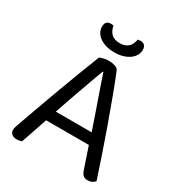

<svg xmlns="http://www.w3.org/2000/svg" viewBox="-188 -915 968 1044"><g transform="rotate(30 296.0 -392.5)"><path d="M428 -162H160Q153 -142 145 -118.5Q137 -95 129.5 -72.5Q122 -50 115 -30.5Q108 -11 104 2Q90 8 71 8Q55 8 42.5 -0.5Q30 -9 30 -28Q30 -37 33 -46.5Q36 -56 40 -67Q55 -109 78.5 -175Q102 -241 129.5 -315.5Q157 -390 185.5 -465.5Q214 -541 238 -601Q246 -605 262 -609Q278 -613 295 -613Q315 -613 333.5 -607Q352 -601 357 -587Q381 -529 408.5 -454.5Q436 -380 464 -302Q492 -224 517.5 -148.5Q543 -73 563 -12Q555 -3 544 2.5Q533 8 519 8Q500 8 490 -0.5Q480 -9 473 -29ZM294 -545Q283 -515 269 -476.5Q255 -438 240 -396Q225 -354 210 -311Q195 -268 182 -229H407Q392 -274 376 -319.5Q360 -365 345.5 -407Q331 -449 318.5 -484.5Q306 -520 298 -545ZM296 -725Q361 -725 372 -791Q376 -792 380 -792.5Q384 -793 389 -793Q405 -793 414.5 -784Q424 -775 424 -755Q424 -739 416 -723.5Q408 -708 392 -695.5Q376 -683 352 -675Q328 -667 296 -667Q263 -667 239 -675Q215 -683 199 -695.5Q183 -708 175.5 -724Q168 -740 168 -755Q168 -793 203 -793Q212 -793 220 -791Q231 -725 296 -725Z"/></g></svg>

Font: Baloo Chettan 2
Style: Regular
Weight: 400
Designer: Maithili Shingre, Unnati Kotecha and Ek Type
Foundry: Ek Type
Version: Version 1.640;hotconv 1.0.111;makeotfexe 2.5.65597; ttfautoh